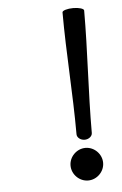

<svg xmlns="http://www.w3.org/2000/svg" viewBox="-50 -650 479 751"><g transform="rotate(-5 189.0 -274.5)"><path d="M223 -600C223 -440 236 -280 236 -120C236 -107 250 -96 266 -96C282 -96 296 -107 296 -120C296 -280 308 -440 308 -600C308 -607 289 -613 266 -613C243 -613 223 -607 223 -600ZM330 0C330 -17 323 -33 311 -45C299 -57 283 -64 266 -64C249 -64 233 -57 221 -45C209 -33 202 -17 202 0C202 17 209 33 221 45C233 57 249 64 266 64C283 64 299 57 311 45C323 33 330 17 330 0Z"/></g></svg>

Font: Nupuram Expanded Light
Style: Regular
Weight: 300
Width: 7
Designer: Santhosh Thottingal (santhosh.thottingal@gmail.com)
Foundry: SMC
Version: Version 1.000